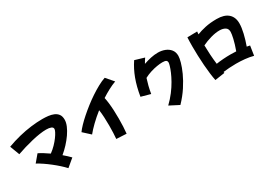

<svg xmlns="http://www.w3.org/2000/svg" viewBox="11 -1803 3979 2851"><g transform="rotate(-30 2000.0 -377.0)"><path d="M622 64Q587 26 540.5 -16Q494 -58 441 -99.5Q388 -141 335 -177Q282 -213 235 -238L335 -357Q371 -340 414.5 -313Q458 -286 504 -254Q555 -291 597 -334.5Q639 -378 669.5 -419.5Q700 -461 717 -494.5Q734 -528 734 -544Q734 -573 703 -585.5Q672 -598 620 -598Q570 -598 506 -588.5Q442 -579 371 -562Q300 -545 229 -524Q158 -503 94 -480L32 -644Q137 -683 244 -709.5Q351 -736 454.5 -749Q558 -762 650 -762Q699 -762 749 -756.5Q799 -751 841 -733.5Q883 -716 908.5 -681.5Q934 -647 934 -588Q934 -540 910 -483Q886 -426 844.5 -366Q803 -306 750.5 -249.5Q698 -193 642 -147Q673 -121 701 -95Q729 -69 752 -45Z M1176 -193 1057 -302Q1084 -340 1129.5 -387.5Q1175 -435 1234 -487Q1293 -539 1359.5 -591Q1426 -643 1496 -689.5Q1566 -736 1633 -772.5Q1700 -809 1759 -829L1867 -704Q1802 -680 1736.5 -645Q1671 -610 1608 -569Q1618 -525 1625 -465Q1632 -405 1635 -337Q1638 -269 1638 -200Q1638 -130 1635 -64.5Q1632 1 1626 53L1454 44Q1458 2 1460.5 -57Q1463 -116 1463 -181Q1463 -252 1459.5 -323.5Q1456 -395 1447 -453Q1361 -385 1290.5 -316.5Q1220 -248 1176 -193Z M2237 -275 2078 -319Q2104 -479 2151 -605.5Q2198 -732 2269 -837L2430 -789Q2403 -750 2380 -709Q2444 -731 2506 -744.5Q2568 -758 2629 -758Q2692 -758 2747 -736.5Q2802 -715 2836 -672.5Q2870 -630 2870 -565Q2870 -528 2851 -458.5Q2832 -389 2791.5 -299.5Q2751 -210 2686.5 -111Q2622 -12 2531 83L2370 0Q2441 -68 2495 -139.5Q2549 -211 2587 -278.5Q2625 -346 2649 -402.5Q2673 -459 2684 -498Q2695 -537 2695 -550Q2695 -573 2683.5 -583.5Q2672 -594 2653.5 -597Q2635 -600 2614 -600Q2574 -600 2519.5 -591Q2465 -582 2406.5 -563.5Q2348 -545 2296 -517Q2278 -462 2263 -402Q2248 -342 2237 -275Z M3166 22Q3155 -32 3146 -103.5Q3137 -175 3131 -256Q3125 -337 3122 -420Q3119 -503 3119 -579Q3119 -622 3120 -661.5Q3121 -701 3123 -735L3292 -738Q3290 -716 3288 -691Q3351 -716 3437 -735Q3523 -754 3634 -754Q3763 -754 3829.5 -695.5Q3896 -637 3896 -530Q3896 -459 3873.5 -364Q3851 -269 3817 -175Q3845 -170 3869 -165L3844 -2Q3777 -20 3701.5 -27.5Q3626 -35 3551 -35Q3492 -35 3436 -31Q3380 -27 3331 -21L3335 -3ZM3584 -586Q3517 -586 3435.5 -563Q3354 -540 3282 -505Q3283 -426 3288.5 -341Q3294 -256 3304 -177Q3362 -186 3425 -190.5Q3488 -195 3550 -195Q3598 -195 3647 -192Q3685 -297 3702.5 -374Q3720 -451 3720 -486Q3720 -540 3681.5 -563Q3643 -586 3584 -586Z"/></g></svg>

Font: Mochiy Pop One
Style: Regular
Weight: 400
Designer: FONTDASU
Foundry: FONTDASU / Google Inc. / Adobe
Version: Version 2.000